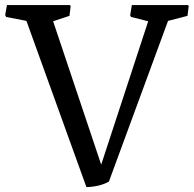

<svg xmlns="http://www.w3.org/2000/svg" viewBox="-20 -749 788 780"><path d="M87.4 -664.1 4.9 -680.2 1 -688 8.3 -728.5H264.2L267.1 -724.1L262.2 -684.6L195.8 -662.6L391.1 -80.1L582 -662.6L512.2 -680.2L508.8 -687L515.6 -728.5H744.1L746.6 -724.1L741.7 -684.6L662.6 -664.1L422.4 -11.2Q385.7 9.3 331.1 11.2Z"/></svg>

Font: Trykker
Style: Regular
Weight: 400
Designer: Magnus Gaarde
Foundry: Magnus Gaarde
Version: Version 1.001